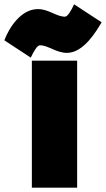

<svg xmlns="http://www.w3.org/2000/svg" viewBox="-107 -836 489 886"><path d="M40 -556V30H249V-556ZM35 -570C49 -600 65 -627 77 -627C116 -627 152 -592 202 -592C281 -592 340 -697 362 -733L235 -816C221 -786 205 -759 193 -759C153 -759 118 -794 68 -794C-11 -794 -65 -708 -87 -650Z"/></svg>

Font: Repo ExtraBlack
Style: Regular
Weight: 400
Designer: Stefan Peev
Foundry: Context Ltd
Version: Version 001.502